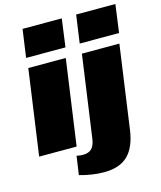

<svg xmlns="http://www.w3.org/2000/svg" viewBox="-139 -879 981 1173"><g transform="rotate(-15 352.0 -292.5)"><path d="M326 -540 250 0H13L89 -540ZM365 -780 341 -603H92L117 -780ZM372 195Q335 195 295.5 189Q256 183 218 172L235 54Q245 56 254.5 57.5Q264 59 273 59Q311 59 330 40Q349 21 355 -21L428 -540H665L591 -13Q576 93 523.5 144Q471 195 372 195ZM704 -780 680 -603H431L456 -780Z"/></g></svg>

Font: Pathway Extreme SemiCondensed Black
Style: Italic
Weight: 900
Width: 4
Italic angle: -8°
Version: Version 1.001;gftools[0.9.26]